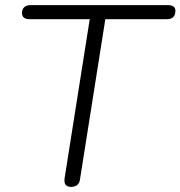

<svg xmlns="http://www.w3.org/2000/svg" viewBox="-20 -725 706 751"><path d="M258 6Q227 6 233 -30L331 -650H96Q66 -650 66 -674Q66 -689 75 -697Q84 -705 99 -705H636Q666 -705 666 -683Q666 -650 633 -650H392L293 -24Q289 6 258 6Z"/></svg>

Font: Nunito Light
Style: Italic
Weight: 300
Italic angle: -9°
Designer: Vernon Adams
Foundry: Vernon Adams
Version: Version 3.601; ttfautohint (v1.8.2.53-6de2)